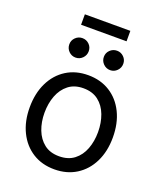

<svg xmlns="http://www.w3.org/2000/svg" viewBox="-157 -959 902 1071"><g transform="rotate(20 294.0 -423.5)"><path d="M293.9 11.7Q220.2 11.7 164.8 -23.2Q109.4 -58.1 78.4 -121.1Q47.4 -184.1 47.4 -266.6Q47.4 -350.6 78.4 -413.8Q109.4 -477.1 164.8 -512Q220.2 -546.9 293.9 -546.9Q367.7 -546.9 423.3 -512Q479 -477.1 510 -413.8Q541 -350.6 541 -266.6Q541 -184.1 510 -121.1Q479 -58.1 423.3 -23.2Q367.7 11.7 293.9 11.7ZM293.9 -65.9Q347.7 -65.9 383.1 -93.3Q418.5 -120.6 435.8 -166.3Q453.1 -211.9 453.1 -266.6Q453.1 -321.8 435.8 -367.9Q418.5 -414.1 383.1 -441.7Q347.7 -469.2 293.9 -469.2Q240.7 -469.2 205.6 -441.7Q170.4 -414.1 152.8 -368.2Q135.3 -322.3 135.3 -266.6Q135.3 -211.9 152.8 -166.3Q170.4 -120.6 205.3 -93.3Q240.2 -65.9 293.9 -65.9ZM397.9 -614.7Q374 -614.7 356.9 -631.8Q339.8 -648.9 339.8 -672.9Q339.8 -696.8 356.9 -713.4Q374 -730 397.9 -730Q421.4 -730 438.2 -713.4Q455.1 -696.8 455.1 -672.9Q455.1 -648.9 438.2 -631.8Q421.4 -614.7 397.9 -614.7ZM192.4 -614.7Q168.5 -614.7 151.6 -631.8Q134.8 -648.9 134.8 -672.9Q134.8 -696.8 151.9 -713.4Q168.9 -730 192.4 -730Q216.3 -730 233.2 -713.4Q250 -696.8 250 -672.9Q250 -648.9 233.2 -631.8Q216.3 -614.7 192.4 -614.7ZM429.2 -859.4V-797.4H159.2V-859.4Z"/></g></svg>

Font: Inter 18pt
Style: Regular
Weight: 400
Designer: Rasmus Andersson
Foundry: rsms
Version: Version 4.001;git-66647c0bb